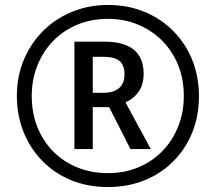

<svg xmlns="http://www.w3.org/2000/svg" viewBox="-20 -744 871 774"><path d="M280 -143V-576H402Q479 -576 519 -544Q559 -512 559 -447Q559 -403 539.5 -375Q520 -347 486 -331L588 -143H506L420 -312H354V-143ZM399 -370Q438 -370 460 -389Q482 -408 482 -445Q482 -481 462 -498Q442 -515 398 -515H354V-370ZM415 10Q332 10 264.5 -18.5Q197 -47 148.5 -97.5Q100 -148 74 -214.5Q48 -281 48 -357Q48 -437 76.5 -504Q105 -571 155 -620.5Q205 -670 272 -697Q339 -724 415 -724Q495 -724 562 -696.5Q629 -669 678.5 -619Q728 -569 755 -502Q782 -435 782 -357Q782 -277 755 -210Q728 -143 678.5 -93.5Q629 -44 562 -17Q495 10 415 10ZM415 -46Q482 -46 538 -69.5Q594 -93 635 -135.5Q676 -178 698.5 -234.5Q721 -291 721 -357Q721 -424 698.5 -480.5Q676 -537 634.5 -579Q593 -621 537 -644.5Q481 -668 415 -668Q348 -668 291.5 -644.5Q235 -621 194 -578.5Q153 -536 130.5 -479.5Q108 -423 108 -357Q108 -288 131 -231Q154 -174 195.5 -132.5Q237 -91 293 -68.5Q349 -46 415 -46Z"/></svg>

Font: Noto Sans Bengali Condensed Medium
Style: Regular
Weight: 500
Width: 3
Designer: Jelle Bosma - Monotype Design Team
Foundry: Monotype Imaging Inc.
Version: Version 2.003